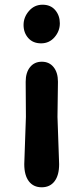

<svg xmlns="http://www.w3.org/2000/svg" viewBox="-20 -710 354 815"><path d="M90 -214 89 -363Q89 -402 107.5 -425Q126 -448 157.5 -448Q189 -448 207.5 -425Q226 -402 226 -363Q226 -363 224 -214L231 -13Q231 34 211.5 59.5Q192 85 157 85Q122 85 102.5 59.5Q83 34 83 -13ZM154.5 -526Q120 -526 100 -548.5Q80 -571 80 -604Q80 -637 103 -663.5Q126 -690 160.5 -690Q195 -690 214.5 -667Q234 -644 234 -611Q234 -578 211.5 -552Q189 -526 154.5 -526Z"/></svg>

Font: Delius Unicase
Style: Bold
Weight: 700
Designer: Natalia Raices
Foundry: Natalia Raices
Version: Version 1.001